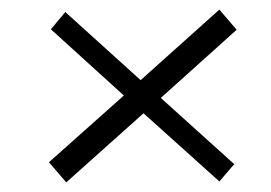

<svg xmlns="http://www.w3.org/2000/svg" viewBox="-20 -489 565 400"><path d="M468 -147 437 -111 279 -253 118 -109 82 -151 238 -290 86 -428 116 -464 273 -322 437 -469 473 -427 315 -285Z"/></svg>

Font: Taylor Sans Light
Style: Regular
Weight: 300
Italic angle: -8°
Designer: Natanael Gama
Version: Version 1.001 September 8, 2015